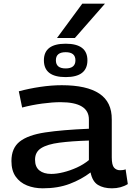

<svg xmlns="http://www.w3.org/2000/svg" viewBox="-20 -1011 719 1041"><path d="M42 -138Q42 -208 87 -243.5Q132 -279 225 -293Q318 -307 462 -313V-362Q463 -457 308 -457Q265 -457 209 -449.5Q153 -442 100 -428L82 -516Q138 -531 198.5 -540Q259 -549 315 -549Q450 -549 518.5 -503.5Q587 -458 586 -363V-158Q586 -116 598.5 -102Q611 -88 631 -88Q638 -88 646 -89Q654 -90 661 -93L673 -13Q636 10 587 10Q541 10 511 -8.5Q481 -27 471 -76Q421 -38 357.5 -14Q294 10 212 10Q165 10 126.5 -5.5Q88 -21 65 -53.5Q42 -86 42 -138ZM170 -145Q170 -106 193.5 -87Q217 -68 258 -68Q287 -68 323.5 -77Q360 -86 396.5 -102.5Q433 -119 462 -143V-249Q368 -246 302.5 -237.5Q237 -229 203.5 -208Q170 -187 170 -145ZM336 -593Q218 -593 218 -684Q218 -774 336 -774Q454 -774 454 -684Q454 -593 336 -593ZM336 -640Q389 -640 389 -684Q389 -728 336 -728Q283 -728 283 -684Q283 -640 336 -640ZM289 -805 426 -991H549L386 -805Z"/></svg>

Font: Georama Extended Medium
Style: Regular
Weight: 500
Width: 7
Designer: Jean-Baptiste Levee
Foundry: Production Type
Version: Version 1.000